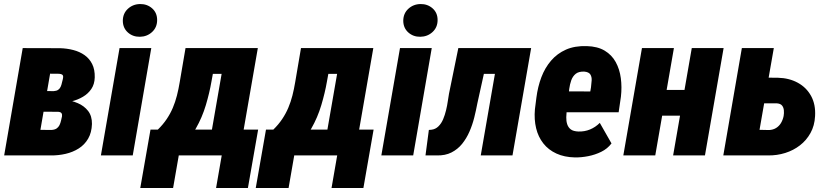

<svg xmlns="http://www.w3.org/2000/svg" viewBox="-20 -765 4065 945"><path d="M260.7 -214.8 131.3 -215.3 148.4 -316.9 244.1 -316.4Q258.3 -317.4 266.1 -322.8Q273.9 -328.1 278.3 -337.4Q282.7 -346.7 285.2 -359.4Q287.6 -368.2 289.3 -375.7Q291 -383.3 290.8 -388.9Q290.5 -394.5 286.1 -397.7Q281.7 -400.9 271 -401.9L226.6 -402.3L157.2 0H0.5L91.8 -528.3L275.4 -527.8Q309.6 -526.9 340.8 -518.8Q372.1 -510.7 396.2 -493.7Q420.4 -476.6 433.8 -449.5Q447.3 -422.4 446.3 -383.8Q445.3 -350.1 429.4 -326.9Q413.6 -303.7 388.4 -288.8Q363.3 -273.9 333.5 -266.4Q303.7 -258.8 275.4 -256.3ZM229 0H56.2L127 -126L234.4 -125.5Q249.5 -126.5 258.5 -132.6Q267.6 -138.7 272.7 -148.9Q277.8 -159.2 280.8 -172.9Q283.7 -183.1 285.2 -192.4Q286.6 -201.7 282.7 -207.8Q278.8 -213.9 265.6 -214.8L152.3 -215.3L171.4 -316.9L273.9 -316.4L296.9 -275.4Q331.5 -270.5 362.8 -257.3Q394 -244.1 413.6 -219Q433.1 -193.8 432.6 -154.8Q431.2 -112.3 413.8 -82.5Q396.5 -52.7 367.7 -34.4Q338.9 -16.1 303 -7.8Q267.1 0.5 229 0Z M724.6 -528.3 633.3 0H476.6L568.4 -528.3ZM584.5 -662.1Q584.5 -698.7 609.4 -721.7Q634.3 -744.6 669.4 -745.1Q704.1 -745.6 728.8 -723.9Q753.4 -702.1 753.4 -666.5Q753.4 -630.4 728.5 -607.4Q703.6 -584.5 668.5 -584Q633.8 -583.5 609.4 -605.2Q585 -627 584.5 -662.1Z M893.1 -528.3H1050.8L1020.5 -362.3Q1011.2 -308.6 993.2 -247.8Q975.1 -187 943.8 -132.3Q912.6 -77.6 865.7 -41.3Q818.8 -4.9 753.9 0H735.8L746.1 -125L756.3 -126.5Q782.7 -152.3 800.5 -179Q818.4 -205.6 830.6 -234.4Q842.8 -263.2 850.8 -294.7Q858.9 -326.2 864.7 -361.8ZM935.1 -528.3H1249L1157.2 0H1001L1070.8 -401.4H913.1ZM720.7 -127H1250.5L1200.2 160.2H1043.5L1071.3 0H859.9L832 160.2H670.4Z M1461.4 -528.3H1619.1L1588.9 -362.3Q1579.6 -308.6 1561.5 -247.8Q1543.5 -187 1512.2 -132.3Q1481 -77.6 1434.1 -41.3Q1387.2 -4.9 1322.3 0H1304.2L1314.5 -125L1324.7 -126.5Q1351.1 -152.3 1368.9 -179Q1386.7 -205.6 1398.9 -234.4Q1411.1 -263.2 1419.2 -294.7Q1427.2 -326.2 1433.1 -361.8ZM1503.4 -528.3H1817.4L1725.6 0H1569.3L1639.2 -401.4H1481.4ZM1289.1 -127H1818.8L1768.6 160.2H1611.8L1639.6 0H1428.2L1400.4 160.2H1238.8Z M2105 -528.3 2013.7 0H1856.9L1948.7 -528.3ZM1964.8 -662.1Q1964.8 -698.7 1989.7 -721.7Q2014.6 -744.6 2049.8 -745.1Q2084.5 -745.6 2109.1 -723.9Q2133.8 -702.1 2133.8 -666.5Q2133.8 -630.4 2108.9 -607.4Q2084 -584.5 2048.8 -584Q2014.2 -583.5 1989.7 -605.2Q1965.3 -627 1964.8 -662.1Z M2486.3 -528.3 2464.4 -401.4H2252.9L2274.9 -528.3ZM2594.2 -528.3 2502.4 0H2346.2L2438 -528.3ZM2235.8 -528.3H2389.6L2329.6 -256.8Q2323.2 -222.7 2314.2 -186.5Q2305.2 -150.4 2290.5 -116.9Q2275.9 -83.5 2254.4 -56.9Q2232.9 -30.3 2202.1 -14.6Q2171.4 1 2129.9 0H2074.2L2090.8 -125.5L2103.5 -126.5Q2123.5 -128.9 2137.9 -143.1Q2152.3 -157.2 2161.1 -178.2Q2169.9 -199.2 2175.5 -222.7Q2181.2 -246.1 2184.1 -267.3Q2187 -288.6 2189.9 -303.7Z M2809.6 9.8Q2757.8 8.8 2718.5 -9.3Q2679.2 -27.3 2654.1 -59.3Q2628.9 -91.3 2618.7 -134Q2608.4 -176.8 2612.8 -227.1L2620.1 -284.7Q2627 -338.4 2644.5 -384.8Q2662.1 -431.2 2692.1 -466.3Q2722.2 -501.5 2765.6 -520.8Q2809.1 -540 2868.2 -538.1Q2921.4 -536.6 2956.3 -515.6Q2991.2 -494.6 3010.5 -459.5Q3029.8 -424.3 3035.6 -380.4Q3041.5 -336.4 3036.1 -289.1L3024.9 -212.4H2667.5L2685.5 -315.4L2885.3 -314.9L2888.7 -334.5Q2891.1 -352.1 2892.1 -369.4Q2893.1 -386.7 2885.5 -398.7Q2877.9 -410.6 2855.5 -412.6Q2828.1 -413.6 2813.5 -401.6Q2798.8 -389.6 2791.7 -369.9Q2784.7 -350.1 2781.7 -327.4Q2778.8 -304.7 2776.9 -284.7L2769.5 -226.6Q2767.6 -207 2767.1 -188.2Q2766.6 -169.4 2771.7 -153.6Q2776.9 -137.7 2789.3 -128.2Q2801.8 -118.7 2826.7 -117.7Q2856.9 -116.7 2883.8 -127.7Q2910.6 -138.7 2932.1 -160.2L2989.7 -59.1Q2969.7 -32.7 2939.2 -17.8Q2908.7 -2.9 2874.8 3.7Q2840.8 10.3 2809.6 9.8Z M3406.7 -322.3 3383.8 -195.8H3181.2L3203.1 -322.3ZM3296.9 -528.3 3205.1 0H3047.9L3139.6 -528.3ZM3541.5 -528.3 3449.7 0H3293L3384.8 -528.3Z M3701.2 -383.3 3809.1 -382.3Q3864.3 -380.9 3906.7 -357.7Q3949.2 -334.5 3972.2 -292.5Q3995.1 -250.5 3991.7 -193.4Q3989.3 -146.5 3969.2 -110.4Q3949.2 -74.2 3917.2 -49.6Q3885.3 -24.9 3845 -12.2Q3804.7 0.5 3760.7 0H3540L3631.3 -528.3H3788.6L3718.3 -126L3765.6 -125Q3785.6 -126 3800.3 -135.3Q3814.9 -144.5 3824 -159.7Q3833 -174.8 3836.9 -193.8Q3839.4 -208 3838.1 -221.9Q3836.9 -235.8 3829.3 -245.4Q3821.8 -254.9 3804.2 -256.3L3679.2 -256.8Z"/></svg>

Font: Roboto Condensed Black
Style: Italic
Weight: 900
Italic angle: -12°
Designer: Christian Robertson
Foundry: Google
Version: Version 3.008; 2023